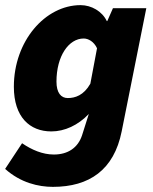

<svg xmlns="http://www.w3.org/2000/svg" viewBox="-26 -532 598 748"><path d="M180 196C322 196 418 130 448 -20L544 -500H414L392 -450H390C372 -488 330 -512 288 -512C150 -512 28 -372 28 -194C28 -76 90 -20 174 -20C226 -20 278 -44 320 -88L294 -6C278 44 238 70 184 70C140 70 98 52 60 26L-6 126C54 180 124 196 180 196ZM238 -150C212 -150 194 -170 194 -214C194 -314 242 -382 300 -382C318 -382 340 -370 352 -344L326 -206C300 -160 266 -150 238 -150Z"/></svg>

Font: Source Sans Pro Black
Style: Italic
Weight: 900
Italic angle: -11°
Designer: Paul D. Hunt
Foundry: Adobe Systems Incorporated
Version: Version 3.006;hotconv 1.0.111;makeotfexe 2.5.65597